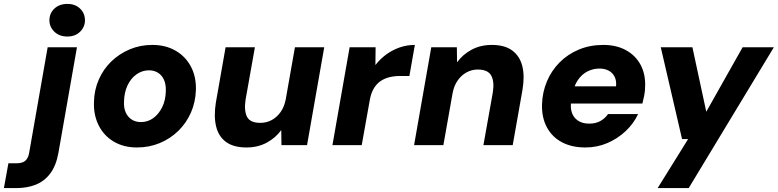

<svg xmlns="http://www.w3.org/2000/svg" viewBox="-133 -743 3982 983"><path d="M-113 220 -90 93H-49Q-19 93 -4 80.5Q11 68 16 41L111 -501H261L166 40Q154 106 124 145.5Q94 185 50 202.5Q6 220 -50 220ZM212 -556Q171 -556 145.5 -580.5Q120 -605 120 -639Q120 -675 145.5 -699Q171 -723 212 -723Q252 -723 277 -699Q302 -675 302 -639Q302 -605 277 -580.5Q252 -556 212 -556Z M568 12Q500 12 449.5 -18Q399 -48 372.5 -100.5Q346 -153 348 -219Q349 -281 372.5 -335Q396 -389 437 -428.5Q478 -468 531.5 -490.5Q585 -513 647 -513Q715 -513 766 -483.5Q817 -454 844.5 -402Q872 -350 870 -282Q868 -220 844.5 -166.5Q821 -113 780 -73Q739 -33 685 -10.5Q631 12 568 12ZM588 -118Q624 -118 652 -138.5Q680 -159 697.5 -194.5Q715 -230 716 -277Q717 -311 706.5 -334.5Q696 -358 676 -370.5Q656 -383 630 -383Q595 -383 566 -362.5Q537 -342 520 -306Q503 -270 502 -224Q500 -190 511 -166.5Q522 -143 542 -130.5Q562 -118 588 -118Z M1129 12Q1063 12 1024.5 -16Q986 -44 973.5 -95.5Q961 -147 972 -217L1022 -501H1172L1124 -231Q1116 -175 1132 -144.5Q1148 -114 1200 -114Q1232 -114 1258.5 -128.5Q1285 -143 1304 -170Q1323 -197 1330 -235L1377 -501H1527L1439 0H1308L1307 -77Q1278 -37 1232.5 -12.5Q1187 12 1129 12Z M1569 0 1657 -501H1790L1789 -410Q1814 -442 1845 -464.5Q1876 -487 1913 -500Q1950 -513 1991 -513L1963 -354H1916Q1886 -354 1860 -347.5Q1834 -341 1813.5 -326.5Q1793 -312 1779 -287Q1765 -262 1759 -224L1719 0Z M1987 0 2075 -501H2206L2207 -424Q2236 -464 2281.5 -488.5Q2327 -513 2385 -513Q2451 -513 2489.5 -484.5Q2528 -456 2541 -405Q2554 -354 2542 -283L2492 0H2342L2390 -269Q2399 -325 2382 -356Q2365 -387 2313 -387Q2282 -387 2255 -372Q2228 -357 2209.5 -330Q2191 -303 2184 -265L2137 0Z M2864 12Q2794 12 2743.5 -15Q2693 -42 2666.5 -92Q2640 -142 2642 -209Q2644 -271 2667 -326Q2690 -381 2731.5 -423Q2773 -465 2830 -489Q2887 -513 2956 -513Q3023 -513 3072 -486Q3121 -459 3146.5 -411.5Q3172 -364 3170 -302Q3170 -278 3165.5 -255Q3161 -232 3156 -213H2747L2763 -301H3021Q3024 -330 3013.5 -350.5Q3003 -371 2983 -381.5Q2963 -392 2936 -392Q2904 -392 2875 -377.5Q2846 -363 2825.5 -333Q2805 -303 2797 -257L2792 -228Q2786 -194 2794.5 -167.5Q2803 -141 2826 -125.5Q2849 -110 2884 -110Q2917 -110 2941 -123.5Q2965 -137 2980 -159H3134Q3111 -110 3070 -71.5Q3029 -33 2976.5 -10.5Q2924 12 2864 12Z M3234 220 3390 -31H3359L3250 -501H3412L3483 -171L3669 -501H3829L3393 220Z"/></svg>

Font: DM Sans 18pt Black
Style: Italic
Weight: 900
Italic angle: -10°
Designer: Colophon Foundry, Jonny Pinhorn
Foundry: Colophon Foundry
Version: Version 4.004;gftools[0.9.30]